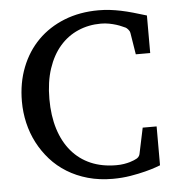

<svg xmlns="http://www.w3.org/2000/svg" viewBox="-51 -735 729 798"><g transform="rotate(-5 313.5 -335.5)"><path d="M587.9 -22.9Q585.9 -22 568.8 -15.9Q551.8 -9.8 524.4 -2.7Q497.1 4.4 461.7 10.3Q426.3 16.1 388.2 16.1Q332 16.1 284.4 2.7Q236.8 -10.7 198 -34.7Q159.2 -58.6 129.6 -91.8Q100.1 -125 79.8 -164.1Q59.6 -203.1 49.3 -247.1Q39.1 -291 39.1 -336.9Q39.1 -414.6 64.5 -479Q89.8 -543.5 135.7 -589.6Q181.6 -635.7 246.1 -661.4Q310.5 -687 389.2 -687Q413.6 -687 436.3 -684.3Q459 -681.6 482.4 -676.8Q505.9 -671.9 531.7 -664.6Q557.6 -657.2 587.9 -647.9V-491.2H527.8L513.2 -582Q512.2 -588.9 506.3 -595.7Q500.5 -602.5 496.1 -605Q490.2 -607.4 480.7 -611.8Q471.2 -616.2 458 -620.4Q444.8 -624.5 428.7 -627.7Q412.6 -630.9 394 -630.9Q342.8 -630.9 298.8 -611.8Q254.9 -592.8 222.7 -555.7Q190.4 -518.6 172.1 -463.6Q153.8 -408.7 153.8 -336.9Q153.8 -267.1 171.1 -211.9Q188.5 -156.7 221.2 -118.2Q253.9 -79.6 300.8 -59.3Q347.7 -39.1 407.2 -39.1Q424.8 -39.1 439.2 -41.5Q453.6 -43.9 464.4 -47.1Q475.1 -50.3 481 -53Q486.8 -55.7 487.8 -56.2Q495.6 -59.1 500.5 -64.5Q505.4 -69.8 506.8 -76.2L529.8 -185.1H587.9Z"/></g></svg>

Font: Charis SIL
Style: Regular
Weight: 400
Foundry: SIL International
Version: Version 4.112